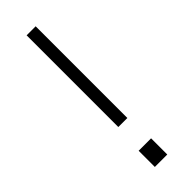

<svg xmlns="http://www.w3.org/2000/svg" viewBox="-236 -705 721 721"><g transform="rotate(-45 124.5 -345.0)"><path d="M92 0V-86H158V0ZM101 -203V-690H149V-203Z"/></g></svg>

Font: Oxanium ExtraLight ExtraLight
Style: Regular
Weight: 250
Version: Version 2.000